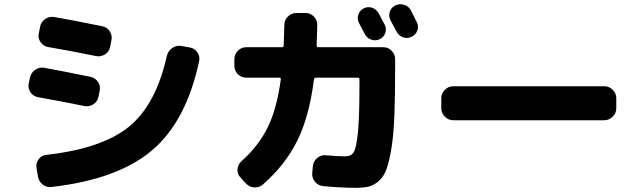

<svg xmlns="http://www.w3.org/2000/svg" viewBox="-20 -852 3040 915"><path d="M929 -561Q868 -274 704.5 -135.5Q541 3 226 39Q202 42 183.5 27.5Q165 13 161 -11L154 -52Q150 -74 164 -93Q178 -112 201 -114Q467 -144 595 -248.5Q723 -353 775 -585Q780 -608 800 -622.5Q820 -637 843 -633L884 -626Q907 -622 920.5 -602.5Q934 -583 929 -561ZM161 -389Q138 -393 125 -412.5Q112 -432 117 -455L123 -483Q128 -506 148 -519.5Q168 -533 191 -529Q278 -513 411 -486Q434 -481 447 -461.5Q460 -442 455 -419L449 -390Q444 -367 424 -354.5Q404 -342 381 -347Q277 -368 161 -389ZM467 -727Q490 -723 503 -703Q516 -683 511 -660L505 -629Q501 -606 480.5 -593Q460 -580 437 -585Q303 -612 209 -628Q187 -632 173.5 -651Q160 -670 165 -693L171 -724Q175 -747 195 -761Q215 -775 238 -771Q304 -760 467 -727Z M1713 -812Q1733 -822 1753.5 -815Q1774 -808 1785 -788Q1790 -779 1799 -761.5Q1808 -744 1813 -735Q1823 -715 1816 -694.5Q1809 -674 1789 -665Q1770 -656 1749.5 -663Q1729 -670 1719 -689Q1714 -698 1705 -715.5Q1696 -733 1691 -742Q1681 -761 1687.5 -781.5Q1694 -802 1713 -812ZM1938 -803Q1943 -793 1952.5 -774Q1962 -755 1966 -747Q1976 -727 1969 -707Q1962 -687 1942 -677Q1922 -667 1901.5 -674Q1881 -681 1870 -701Q1861 -719 1841 -755Q1831 -775 1837.5 -795.5Q1844 -816 1864 -826Q1884 -836 1906 -829Q1928 -822 1938 -803ZM1153 -482Q1130 -482 1113.5 -498.5Q1097 -515 1097 -538V-570Q1097 -593 1113.5 -610Q1130 -627 1153 -627H1323Q1332 -627 1332 -636Q1335 -729 1335 -733Q1335 -756 1352 -773Q1369 -790 1392 -790H1436Q1459 -790 1475.5 -773.5Q1492 -757 1492 -734Q1492 -731 1489 -635Q1489 -627 1497 -627H1807Q1830 -627 1846.5 -610Q1863 -593 1863 -570V-518Q1863 -391 1859.5 -302Q1856 -213 1846 -149.5Q1836 -86 1823 -49Q1810 -12 1787 9Q1764 30 1739.5 36.5Q1715 43 1676 43Q1604 43 1520 35Q1497 33 1481.5 14.5Q1466 -4 1468 -27L1471 -60Q1473 -83 1491 -98.5Q1509 -114 1532 -112Q1588 -107 1626 -107Q1653 -107 1665.5 -126.5Q1678 -146 1685.5 -218Q1693 -290 1693 -438V-473Q1693 -482 1685 -482H1486Q1478 -482 1476 -473Q1454 -296 1396 -180Q1338 -64 1232 28Q1214 43 1190.5 41Q1167 39 1151 21L1126 -6Q1110 -23 1112 -46Q1114 -69 1131 -84Q1211 -155 1255 -243.5Q1299 -332 1318 -472Q1320 -482 1311 -482Z M2140 -279Q2117 -279 2100 -296Q2083 -313 2083 -336V-384Q2083 -407 2100 -424Q2117 -441 2140 -441H2860Q2883 -441 2900 -424Q2917 -407 2917 -384V-336Q2917 -313 2900 -296Q2883 -279 2860 -279Z"/></svg>

Font: Rounded Mplus 1c ExtraBold
Style: Regular
Weight: 800
Version: Version 1.059.20150529